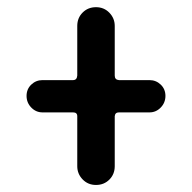

<svg xmlns="http://www.w3.org/2000/svg" viewBox="-20 -570 540 540"><path d="M99.6 -253.9Q81.1 -253.9 67.9 -267.6Q54.7 -281.2 54.7 -300.3Q54.7 -319.3 67.9 -332Q81.1 -344.7 99.6 -344.7H185.5Q196.3 -344.7 197.3 -357.4V-497.1Q197.3 -519.5 212.4 -534.7Q227.5 -549.8 250 -549.8Q272.5 -549.8 287.6 -534.2Q302.7 -518.6 302.7 -497.1V-357.4Q302.7 -345.7 314.5 -344.7H400.4Q418.9 -344.7 432.1 -332Q445.3 -319.3 445.3 -300.3Q445.3 -281.2 432.1 -267.6Q418.9 -253.9 400.4 -253.9H314.5Q303.7 -253.9 302.7 -243.2V-102.5Q302.7 -80.1 287.6 -64.9Q272.5 -49.8 250 -49.8Q227.5 -49.8 212.4 -65.4Q197.3 -81.1 197.3 -102.5V-243.2Q197.3 -253.9 185.5 -253.9Z"/></svg>

Font: Rounded-X Mgen+ 1m medium
Style: Regular
Weight: 500
Designer: [Source Han Sans]
Ryoko NISHIZUKA  (kana & ideographs); Paul D. Hunt (Latin, Greek & Cyrillic); Wenlong ZHANG  (bopomofo
Version: Version 1.059.20150602